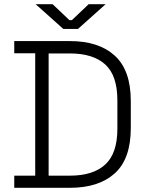

<svg xmlns="http://www.w3.org/2000/svg" viewBox="-20 -896 702 916"><path d="M48 0V-58H148V-642H48V-700H314Q451 -700 527.5 -630.5Q604 -561 604 -414V-285Q604 -138 527.5 -69Q451 0 314 0ZM212 -58H314Q424 -58 482 -111Q540 -164 540 -282V-417Q540 -536 482 -588.5Q424 -641 314 -641H212ZM282 -758 150 -876H231L311 -800H323L403 -876H484L352 -758Z"/></svg>

Font: Space 7353
Style: Regular
Weight: 400
Designer: Christine Claussen + Ruben Lyon  (Space 7353)
Version: Version 1.000;FEAKit 1.0